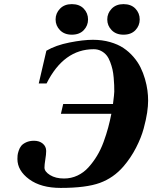

<svg xmlns="http://www.w3.org/2000/svg" viewBox="-20 -901 742 936"><path d="M64.9 -126Q64.9 -135.3 65.7 -143.6Q66.4 -151.9 71 -166Q75.7 -180.2 83.5 -189.9Q91.3 -199.7 107.7 -207.3Q124 -214.8 146 -214.8Q171.9 -214.8 188.5 -200.9Q205.1 -187 205.1 -165Q205.1 -148.4 200.9 -123.3Q196.8 -98.1 196.8 -84Q196.8 -64.5 223.9 -47.6Q251 -30.8 292 -30.8Q327.1 -30.8 357.7 -45.2Q388.2 -59.6 411.1 -85Q434.1 -110.4 452.6 -140.9Q471.2 -171.4 484.9 -208.7Q498.5 -246.1 507.3 -278.8Q516.1 -311.5 522.9 -346.2H276.9L288.1 -394H530.8Q537.1 -443.8 537.1 -454.1Q537.1 -472.2 536.6 -485.8Q536.1 -499.5 534.2 -522.5Q532.2 -545.4 528.3 -562.5Q524.4 -579.6 517.1 -599.1Q509.8 -618.7 499.5 -631.3Q489.3 -644 473.1 -652.6Q457 -661.1 437 -661.1Q290.5 -661.1 207 -494.1H168.9L206.1 -653.8Q252.4 -680.7 318.8 -693.8Q385.3 -707 433.1 -707Q478 -707 516.4 -696Q554.7 -685.1 581.8 -667Q608.9 -648.9 630.4 -624Q651.9 -599.1 665 -572.5Q678.2 -545.9 686.8 -516.1Q695.3 -486.3 698.7 -460.7Q702.1 -435.1 702.1 -410.2Q702.1 -384.8 697.3 -351.8Q692.4 -318.8 680.4 -274.4Q668.5 -230 643.1 -180.7Q617.7 -131.3 582 -89.8Q533.7 -33.7 466.6 -9.3Q399.4 15.1 275.9 15.1Q179.7 15.1 122.3 -27.1Q64.9 -69.3 64.9 -126ZM330.1 -880.9Q367.2 -880.9 388.2 -858.9Q409.2 -836.9 409.2 -806.2Q409.2 -775.9 388.2 -753.9Q367.2 -731.9 330.1 -731.9Q293.9 -731.9 272.5 -753.9Q251 -775.9 251 -806.2Q251 -836.4 272.5 -858.6Q293.9 -880.9 330.1 -880.9ZM582 -880.9Q619.1 -880.9 640.1 -858.9Q661.1 -836.9 661.1 -806.2Q661.1 -775.9 640.1 -753.9Q619.1 -731.9 582 -731.9Q545.9 -731.9 524.4 -753.9Q502.9 -775.9 502.9 -806.2Q502.9 -836.4 524.4 -858.6Q545.9 -880.9 582 -880.9Z"/></svg>

Font: Linguistics Pro
Style: Bold Italic
Weight: 700
Italic angle: -12°
Designer: Stefan Peev, Context Ltd
Foundry: Stefan Peev, Context Ltd
Version: Version 001.000